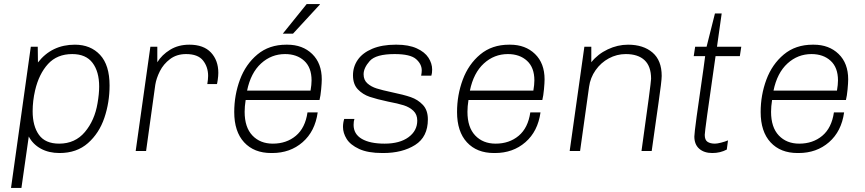

<svg xmlns="http://www.w3.org/2000/svg" viewBox="-20 -740 4238 941"><path d="M517 -321Q517 -238 491.5 -162.5Q466 -87 411 -38.5Q356 10 272 10Q219 10 180 -11.5Q141 -33 121 -71L85 181H34L131 -511H165L166 -434Q234 -521 347 -521Q424 -521 470.5 -471Q517 -421 517 -321ZM152 -297Q140 -245 140 -195Q140 -122 171 -79Q202 -36 270 -36Q348 -36 396 -93Q444 -150 458 -234Q466 -280 466 -316Q466 -389 433.5 -432Q401 -475 334 -475Q260 -475 215.5 -426.5Q171 -378 152 -297Z M1050 -383Q1050 -368 1047 -347.5Q1044 -327 1043 -328H996Q1000 -352 1000 -368Q1000 -412 975 -443.5Q950 -475 892 -475Q846 -475 813.5 -450.5Q781 -426 763.5 -391Q746 -356 741 -324L696 0H645L717 -511H751V-435Q773 -471 813.5 -496Q854 -521 908 -521Q978 -521 1014 -482.5Q1050 -444 1050 -383Z M1557 -351Q1557 -334 1554 -302Q1551 -270 1546 -250H1184Q1179 -218 1179 -192Q1179 -116 1217 -76Q1255 -36 1317 -36Q1384 -36 1430 -74.5Q1476 -113 1487 -189H1537Q1524 -96 1463 -43Q1402 10 1314 10H1309Q1225 10 1176.5 -42.5Q1128 -95 1128 -191Q1128 -274 1156 -349.5Q1184 -425 1241.5 -473Q1299 -521 1383 -521H1388Q1463 -521 1510 -475.5Q1557 -430 1557 -351ZM1191 -296H1502Q1507 -325 1507 -346Q1507 -409 1471 -442Q1435 -475 1377 -475Q1310 -475 1259.5 -429Q1209 -383 1191 -296ZM1548 -720 1547 -717 1416 -575H1366L1483 -720Z M2098 -399Q2098 -381 2094 -369H2044Q2047 -384 2047 -395Q2047 -426 2019 -450.5Q1991 -475 1914 -475Q1822 -475 1792 -441Q1762 -407 1762 -376Q1762 -348 1780.5 -331.5Q1799 -315 1826 -306.5Q1853 -298 1900 -288Q1958 -276 1993 -264Q2028 -252 2052.5 -226Q2077 -200 2077 -155Q2077 -69 2014.5 -29.5Q1952 10 1858 10H1854Q1783 10 1740 -10Q1697 -30 1679 -59Q1661 -88 1661 -118Q1661 -138 1667 -157H1717Q1713 -145 1713 -128Q1713 -83 1753 -59.5Q1793 -36 1865 -36Q1939 -36 1982 -67.5Q2025 -99 2025 -149Q2025 -179 2006 -197Q1987 -215 1958.5 -224Q1930 -233 1882 -242Q1826 -254 1792 -265.5Q1758 -277 1734 -302Q1710 -327 1710 -371Q1710 -413 1733.5 -447Q1757 -481 1804.5 -501Q1852 -521 1919 -521H1924Q1983 -521 2022.5 -503Q2062 -485 2080 -457Q2098 -429 2098 -399Z M2649 -351Q2649 -334 2646 -302Q2643 -270 2638 -250H2276Q2271 -218 2271 -192Q2271 -116 2309 -76Q2347 -36 2409 -36Q2476 -36 2522 -74.5Q2568 -113 2579 -189H2629Q2616 -96 2555 -43Q2494 10 2406 10H2401Q2317 10 2268.5 -42.5Q2220 -95 2220 -191Q2220 -274 2248 -349.5Q2276 -425 2333.5 -473Q2391 -521 2475 -521H2480Q2555 -521 2602 -475.5Q2649 -430 2649 -351ZM2283 -296H2594Q2599 -325 2599 -346Q2599 -409 2563 -442Q2527 -475 2469 -475Q2402 -475 2351.5 -429Q2301 -383 2283 -296Z M3223 -368Q3223 -355 3219 -322Q3215 -289 3207.5 -236.5Q3200 -184 3196 -156L3174 0H3124Q3171 -335 3171 -354Q3171 -415 3139 -445Q3107 -475 3047 -475Q3003 -475 2964 -454Q2925 -433 2899 -396Q2873 -359 2867 -314L2823 0H2772L2844 -511H2878V-435Q2910 -475 2958.5 -498Q3007 -521 3058 -521Q3133 -521 3178 -482.5Q3223 -444 3223 -368Z M3517 -674 3494 -511H3613L3606 -465H3487L3482 -430Q3434 -99 3434 -79Q3434 -54 3447.5 -45Q3461 -36 3484 -36Q3495 -36 3514.5 -41Q3534 -46 3548 -52L3542 -7Q3510 10 3471 10Q3431 10 3407 -11Q3383 -32 3383 -71Q3383 -99 3428 -405Q3430 -425 3436 -465H3380L3387 -511H3443L3484 -674Z M4137 -351Q4137 -334 4134 -302Q4131 -270 4126 -250H3764Q3759 -218 3759 -192Q3759 -116 3797 -76Q3835 -36 3897 -36Q3964 -36 4010 -74.5Q4056 -113 4067 -189H4117Q4104 -96 4043 -43Q3982 10 3894 10H3889Q3805 10 3756.5 -42.5Q3708 -95 3708 -191Q3708 -274 3736 -349.5Q3764 -425 3821.5 -473Q3879 -521 3963 -521H3968Q4043 -521 4090 -475.5Q4137 -430 4137 -351ZM3771 -296H4082Q4087 -325 4087 -346Q4087 -409 4051 -442Q4015 -475 3957 -475Q3890 -475 3839.5 -429Q3789 -383 3771 -296Z"/></svg>

Font: Chivo Thin Italic
Style: Regular
Weight: 100
Italic angle: -8.05°
Designer: Hector Gatti
Foundry: Omnibus-Type
Version: Version 1.007